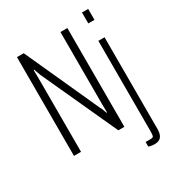

<svg xmlns="http://www.w3.org/2000/svg" viewBox="-211 -848 1056 1155"><g transform="rotate(-30 317.0 -270.5)"><path d="M65 0V-686H112L346 -171Q350 -166 353 -157.5Q356 -149 359 -141Q362 -133 364 -127H368Q368 -139 367.5 -155Q367 -171 367 -180V-686H415V0H373L134 -522Q131 -529 126 -543.5Q121 -558 117 -569H113Q113 -556 113.5 -538.5Q114 -521 114 -513V0ZM538 -647V-723H581V-647ZM521 182Q514 182 506.5 181Q499 180 491.5 178.5Q484 177 480 175V143H515Q532 143 535 134.5Q538 126 538 101V-526H581V111Q581 137 573.5 153Q566 169 552.5 175.5Q539 182 521 182Z"/></g></svg>

Font: Archivo ExtraCondensed Thin
Style: Regular
Weight: 250
Width: 2
Designer: Hector Gatti
Foundry: Omnibus-Type
Version: Version 2.001